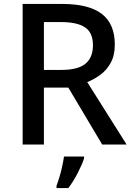

<svg xmlns="http://www.w3.org/2000/svg" viewBox="-20 -734 673 975"><path d="M295 -714Q432 -714 497.5 -663Q563 -612 563 -508Q563 -453 542.5 -415.5Q522 -378 490 -354.5Q458 -331 423 -317L623 0H499L327 -289H203V0H95V-714ZM288 -622H203V-379H293Q376 -379 414 -410.5Q452 -442 452 -504Q452 -568 412 -595Q372 -622 288 -622ZM407 70Q398 99 375.5 143Q353 187 327 221H267V209Q274 191 282 164.5Q290 138 296 110Q302 82 305 61H407Z"/></svg>

Font: Noto Sans Gurmukhi Medium
Style: Regular
Weight: 500
Designer: Jelle Bosma - Monotype Design Team
Foundry: Monotype Imaging Inc.
Version: Version 2.004; ttfautohint (v1.8.4.7-5d5b)